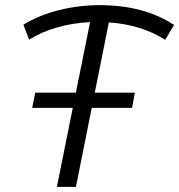

<svg xmlns="http://www.w3.org/2000/svg" viewBox="-20 -726 696 746"><path d="M622 -571Q530 -630 403 -639L275 0H201L330 -640Q263 -637 202 -619.5Q141 -602 93 -572L71 -630Q131 -667 208.5 -686.5Q286 -706 367 -706Q540 -706 656 -629ZM117 -366H504L493 -307H105Z"/></svg>

Font: Montserrat Alternates
Style: Italic
Weight: 400
Italic angle: -11.3°
Designer: Julieta Ulanovsky
Foundry: Julieta Ulanovsky
Version: Version 7.200